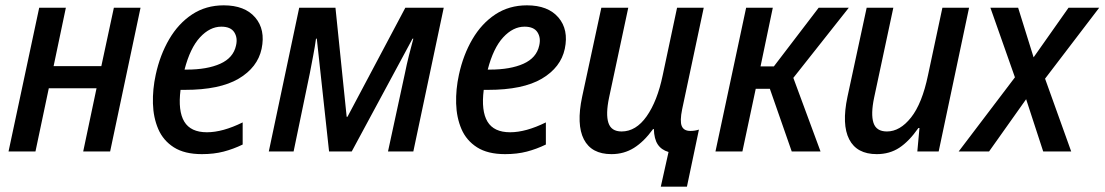

<svg xmlns="http://www.w3.org/2000/svg" viewBox="-20 -568 4142 720"><path d="M12 0 127 -539H227L181 -320H360L407 -539H507L393 0H292L342 -237H163L113 0Z M737 10Q672 10 632 -15.5Q592 -41 573.5 -84Q555 -127 553.5 -180Q552 -233 564 -288Q580 -362 614.5 -421Q649 -480 700.5 -514Q752 -548 819 -548Q898 -548 937 -502.5Q976 -457 961 -385Q946 -315 875 -273Q804 -231 673 -231H657Q647 -152 671 -112Q695 -72 756 -72Q815 -72 890 -109V-26Q855 -9 818.5 0.5Q782 10 737 10ZM810 -468Q767 -468 730 -428Q693 -388 672 -307H680Q757 -307 806 -329Q855 -351 865 -397Q872 -426 858.5 -447Q845 -468 810 -468Z M988 0 1102 -539H1238L1280 -130H1283L1500 -539H1644L1530 0H1435L1498 -291Q1505 -326 1513.5 -360Q1522 -394 1530 -423H1527L1299 0H1214L1168 -423H1165Q1161 -393 1154.5 -359.5Q1148 -326 1142 -294L1081 0Z M1874 10Q1809 10 1769 -15.5Q1729 -41 1710.5 -84Q1692 -127 1690.5 -180Q1689 -233 1701 -288Q1717 -362 1751.5 -421Q1786 -480 1837.5 -514Q1889 -548 1956 -548Q2035 -548 2074 -502.5Q2113 -457 2098 -385Q2083 -315 2012 -273Q1941 -231 1810 -231H1794Q1784 -152 1808 -112Q1832 -72 1893 -72Q1952 -72 2027 -109V-26Q1992 -9 1955.5 0.5Q1919 10 1874 10ZM1947 -468Q1904 -468 1867 -428Q1830 -388 1809 -307H1817Q1894 -307 1943 -329Q1992 -351 2002 -397Q2009 -426 1995.5 -447Q1982 -468 1947 -468Z M2458 132 2487 2Q2460 -6 2446.5 -26.5Q2433 -47 2432 -84H2429Q2395 -37 2357.5 -13.5Q2320 10 2273 10Q2198 10 2169.5 -45.5Q2141 -101 2163 -205L2235 -539H2336L2264 -202Q2251 -140 2261.5 -107.5Q2272 -75 2311 -75Q2365 -75 2405 -132Q2445 -189 2465 -285L2519 -539H2619L2538 -158Q2529 -114 2536.5 -95.5Q2544 -77 2569 -77Q2586 -77 2601 -82L2556 132Z M2663 0 2778 -539H2878L2832 -319H2882L3050 -539H3163L2955 -276L3057 0H2949L2867 -235H2814L2764 0Z M3268 10Q3193 10 3164.5 -45.5Q3136 -101 3158 -205L3230 -539H3330L3258 -202Q3245 -140 3255.5 -107.5Q3266 -75 3306 -75Q3355 -75 3396.5 -127.5Q3438 -180 3460 -286L3514 -539H3614L3500 0H3420L3428 -88H3424Q3389 -38 3352.5 -14Q3316 10 3268 10Z M3575 0 3786 -278 3694 -539H3798L3856 -353L3987 -539H4102L3899 -273L3997 0H3892L3828 -196L3689 0Z"/></svg>

Font: Noto Sans SemiCondensed Medium
Style: Italic
Weight: 500
Width: 4
Italic angle: -12°
Designer: Monotype Design Team
Foundry: Monotype Imaging Inc.
Version: Version 2.013; ttfautohint (v1.8.4.7-5d5b)